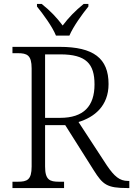

<svg xmlns="http://www.w3.org/2000/svg" viewBox="-20 -951 674 971"><path d="M263 -771H331C350 -816 396 -880 427 -918V-931H403C360 -896 327 -862 297 -822C267 -862 235 -896 191 -931H167V-918C198 -880 245 -816 263 -771ZM43 0H304V-32H278C232 -32 208 -41 208 -109V-318H310L454 -90C500 -17 521 0 624 0H634V-36H627C585 -36 558 -59 520 -115L377 -334C457 -358 529 -415 529 -526C529 -656 453 -714 282 -714H43V-682H70C117 -682 140 -672 140 -605V-109C140 -41 117 -32 70 -32H43ZM284 -355H208V-676H285C416 -676 458 -628 458 -524C458 -414 403 -355 284 -355Z"/></svg>

Font: Noto Serif Lao Light
Style: Regular
Weight: 300
Designer: Monotype Design Team
Foundry: Monotype Imaging Inc.
Version: Version 2.003